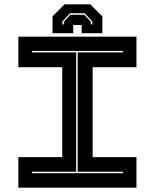

<svg xmlns="http://www.w3.org/2000/svg" viewBox="-20 -870 718 890"><path d="M65 0V-141.5H268.5V-558.5H65V-700H612.5V-558.5H409.5V-141.5H612.5V0ZM128 -67H550V-74H340V-627H550V-634H128V-627H333V-74H128ZM398.5 -850 454.5 -794V-716H358.5V-754H319.5V-716H223.5V-794L279.5 -850ZM372.5 -808.5H304.5L269 -770V-757H276V-769L306 -801.5H371L401 -769V-757H408V-770Z"/></svg>

Font: Tourney Expanded ExtraBold
Style: Regular
Weight: 800
Width: 7
Designer: Tyler Finck
Foundry: Etcetera Type Co
Version: Version 1.010; ttfautohint (v1.8.3)